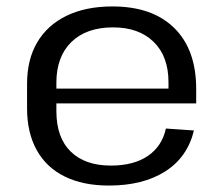

<svg xmlns="http://www.w3.org/2000/svg" viewBox="-20 -568 693 596"><path d="M318 8Q238 8 181 -20Q124 -48 94 -102Q64 -156 64 -232V-308Q64 -383 95.5 -436.5Q127 -490 186.5 -519Q246 -548 329 -548Q453 -548 521 -481Q589 -414 589 -292V-247H138V-293H517L503 -275V-313Q503 -393 457 -438Q411 -483 331 -483Q248 -483 201.5 -437.5Q155 -392 155 -311V-223Q155 -141 199.5 -97.5Q244 -54 324 -54Q395 -54 439 -84Q483 -114 495 -169L582 -163Q562 -80 493 -36Q424 8 318 8Z"/></svg>

Font: Pathway Extreme 72pt Medium
Style: Regular
Weight: 500
Designer: Eduardo Rodriguez Tunni
Foundry: Eduardo Rodriguez Tunni
Version: Version 1.001;gftools[0.9.26]